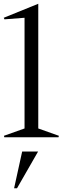

<svg xmlns="http://www.w3.org/2000/svg" viewBox="-42 -732 334 1024"><path d="M-18.1 -628.9 -22 -637.2 162.1 -711.9V-46.9L272 -7.8L270 0H-19L-21 -7.8L88.9 -46.9V-637.2ZM33.2 272 76.2 76.2H161.1L48.8 272Z"/></svg>

Font: Halibut Cnd
Style: Regular
Weight: 400
Width: 3
Designer: Matteo Maggi
Foundry: Collletttivo
Version: Version 3.080 | FøM Fix